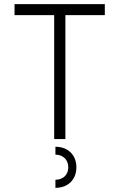

<svg xmlns="http://www.w3.org/2000/svg" viewBox="-20 -670 575 925"><path d="M50 -597H241V0H295V-597H485V-650H50ZM247 235C308 235 348 195 348 136C348 77 308 37 247 37V75C284 75 309 100 309 136C309 172 284 196 247 196Z"/></svg>

Font: Grotesk 01 Extrafine
Style: Bold
Weight: 400
Designer: Frank Adebiaye, contributions by Jérémy Landes, Ariel Martín Pérez
Foundry: Velvetyne Type Foundry
Version: Version 3.000;Glyphs 3.1.2 (3150)